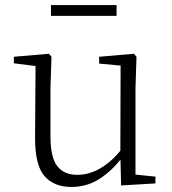

<svg xmlns="http://www.w3.org/2000/svg" viewBox="-20 -727 683 761"><path d="M263 14Q193 14 155.5 -30Q118 -74 119 -185L121 -478L140 -463L35 -476V-502L174 -514L184 -502L180 -377V-188Q180 -103 207 -68.5Q234 -34 286 -34Q334 -34 379.5 -61Q425 -88 463 -137L482 -103H464Q425 -51 375 -18.5Q325 14 263 14ZM460 8 457 -116V-117L458 -467L373 -475V-502L511 -514L521 -502L517 -377V-35L596 -27V0ZM182 -664V-707H442V-664Z"/></svg>

Font: Noto Serif SC ExtraLight
Style: Regular
Weight: 200
Designer: Ryoko NISHIZUKA 西塚涼子 (kana & ideographs); Frank Grießhammer (Latin, Greek & Cyrillic); Wenlong ZHANG 张文龙 (bopomofo); San
Foundry: Adobe
Version: Version 2.002-H1;hotconv 1.1.0;makeotfexe 2.6.0